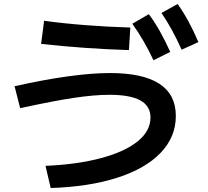

<svg xmlns="http://www.w3.org/2000/svg" viewBox="-20 -875 1040 962"><path d="M734 -286Q734 -344 683 -372Q632 -400 528 -400Q452 -400 349 -384.5Q246 -369 81 -333L53 -443Q349 -509 531 -509Q861 -509 861 -294Q861 -189 785 -109.5Q709 -30 567.5 15.5Q426 61 234 67L208 -44Q368 -51 487 -83Q606 -115 670 -167Q734 -219 734 -286ZM201 -771Q293 -758 409 -749Q525 -740 633 -737L626 -624Q405 -631 186 -655ZM726 -804Q756 -763 781 -718.5Q806 -674 833 -615L749 -573Q703 -672 643 -756ZM870 -855Q927 -775 974 -664L890 -626Q842 -733 789 -810Z"/></svg>

Font: Enso SemiBold
Style: Regular
Weight: 600
Designer: Coji Morishita
Foundry: UNDERFOREST DESIGN
Version: Version 1.000